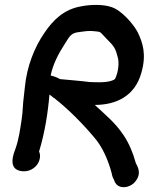

<svg xmlns="http://www.w3.org/2000/svg" viewBox="-20 -715 617 796"><path d="M83 -353 79 -317C74 -280 75 -254 70 -222C64 -181 58 -138 45 -101C40 -86 5 -10 74 -5H82C104 -5 136 -21 144 -54C147 -65 147 -76 142 -87C166 -165 179 -250 185 -323C190 -320 198 -313 203 -309H204C264 -262 322 -203 371 -145C405 -105 428 -53 443 3C444 11 447 21 453 31L456 40L457 41C471 67 504 65 526 51C536 45 544 35 550 24C563 -2 551 -24 543 -39C532 -80 515 -121 492 -155C458 -206 417 -239 373 -280C461 -280 539 -316 566 -413C588 -489 572 -538 551 -581C536 -611 485 -673 441 -686C409 -697 359 -697 318 -689C244 -677 199 -630 165 -580C123 -520 91 -439 83 -353ZM190 -402C200 -451 224 -495 248 -532C270 -568 276 -578 307 -582H311L314 -583C329 -585 349 -588 367 -586C402 -582 390 -587 421 -555C453 -523 458 -517 468 -478C475 -456 471 -416 457 -388C453 -383 433 -374 394 -374C379 -374 366 -374 351 -375C312 -380 269 -383 229 -387C218 -393 207 -398 190 -402Z"/></svg>

Font: Stray Cat
Style: ExBlkObl
Weight: 1000
Version: Version 1.0